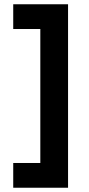

<svg xmlns="http://www.w3.org/2000/svg" viewBox="-20 -806 418 900"><path d="M299 74H42V-42H169V-670H42V-786H299Z"/></svg>

Font: Viga
Style: Regular
Weight: 400
Designer: Oscar Yáñez
Foundry: Fontstage
Version: Version 1.001